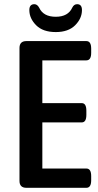

<svg xmlns="http://www.w3.org/2000/svg" viewBox="-20 -896 466 916"><path d="M106 0Q73 0 73 -33V-667Q73 -700 106 -700H392Q415 -700 415 -664V-644Q415 -608 392 -608H182V-404H370Q392 -404 392 -368V-348Q392 -312 370 -312H182V-92H392Q415 -92 415 -56V-36Q415 0 392 0ZM246 -743Q185 -743 152.5 -775.5Q120 -808 120 -848Q120 -876 144 -876Q158 -876 167 -859Q187 -816 246 -816Q305 -816 325 -860Q333 -876 348 -876Q371 -876 371 -848Q371 -808 338.5 -775.5Q306 -743 246 -743Z"/></svg>

Font: Asap Condensed Medium
Style: Regular
Weight: 500
Width: 3
Designer: Pablo Cosgaya
Foundry: Omnibus-Type
Version: Version 3.001; ttfautohint (v1.8.4.7-5d5b)